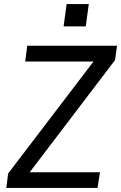

<svg xmlns="http://www.w3.org/2000/svg" viewBox="-20 -925 596 945"><path d="M11 0 20 -71 440 -622H104L114 -700H556L546 -629L126 -77H472L460 0ZM293 -795 308 -905H417L402 -795Z"/></svg>

Font: Host Grotesk
Style: Italic
Weight: 400
Italic angle: -8°
Designer: Doğukan Karapınar based on Poppins by Indian Type Foundry, Jonny Pinhorn
Foundry: Element Type
Version: Version 1.001; ttfautohint (v1.8.4.7-5d5b)